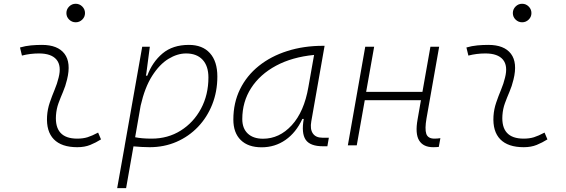

<svg xmlns="http://www.w3.org/2000/svg" viewBox="-20 -763 2970 1008"><path d="M495.1 -66.9 510.3 -31.2Q483.4 -14.2 453.9 -2.2Q424.3 9.8 385.7 9.8Q303.2 9.8 262.7 -31.7Q222.2 -73.2 227.1 -153.3Q229.5 -189.9 241.2 -224.4Q252.9 -258.8 266.6 -291.5Q280.3 -324.2 287.6 -355Q303.7 -417.5 276.6 -450Q249.5 -482.4 184.6 -482.4Q138.2 -482.4 95.2 -471.2L85 -513.7Q113.8 -522 142.6 -524.7Q171.4 -527.3 200.2 -527.3Q283.2 -527.3 318.6 -480.7Q354 -434.1 332 -345.2Q323.7 -310.5 310.8 -280.5Q297.9 -250.5 287.1 -221.2Q276.4 -191.9 273.9 -157.7Q265.6 -35.2 385.3 -35.2Q416 -35.2 439.5 -42.5Q462.9 -49.8 495.1 -66.9ZM377.4 -646Q357.4 -646 343 -660.2Q328.6 -674.3 328.6 -694.3Q328.6 -714.4 343 -728.8Q357.4 -743.2 377.4 -743.2Q397.5 -743.2 411.9 -728.8Q426.3 -714.4 426.3 -694.3Q426.3 -674.3 411.9 -660.2Q397.5 -646 377.4 -646Z M642.1 224.6H595.2L635.3 -0.5Q634.8 -0.5 634.3 -0.5L635.3 -1.5L726.6 -517.6H766.6L748 -375.5L746.1 -365.7H753.4Q779.8 -437.5 833.3 -482.4Q886.7 -527.3 971.7 -527.3Q1043 -527.3 1082 -484.1Q1121.1 -440.9 1121.1 -361.3Q1121.1 -282.2 1094.2 -214.6Q1067.4 -147 1019.3 -96.7Q971.2 -46.4 906.5 -18.3Q841.8 9.8 765.6 9.8Q744.1 9.8 723.1 8.5Q702.1 7.3 680.7 5.4ZM689.5 -42.5Q723.6 -35.2 776.4 -35.2Q861.3 -35.2 928.7 -77.4Q996.1 -119.6 1035.2 -192.4Q1074.2 -265.1 1074.2 -356.4Q1074.2 -416.5 1043.5 -449.5Q1012.7 -482.4 957 -482.4Q911.1 -482.4 864.3 -453.9Q817.4 -425.3 778.8 -364.7Q740.2 -304.2 718.3 -208Z M1353.5 10.3Q1282.7 10.3 1243.9 -27.8Q1205.1 -65.9 1205.1 -135.3Q1205.1 -223.1 1240.2 -294.7Q1275.4 -366.2 1338.9 -417Q1402.3 -467.8 1488.3 -495.1Q1574.2 -522.5 1675.3 -522.5H1684.1L1614.3 -126Q1606.9 -85.4 1622.3 -62.7Q1637.7 -40 1672.4 -40H1706.5L1698.7 4.9H1675.8Q1607.9 4.9 1584.7 -29.5Q1561.5 -64 1574.7 -138.7H1567.4Q1534.2 -66.9 1478.8 -28.3Q1423.3 10.3 1353.5 10.3ZM1360.8 -34.7Q1446.8 -34.7 1511.7 -105.5Q1576.7 -176.3 1599.1 -306.2L1628.9 -474.6Q1513.7 -463.4 1429.2 -418Q1344.7 -372.6 1298.3 -300.5Q1252 -228.5 1252 -137.7Q1252 -88.9 1280.8 -61.8Q1309.6 -34.7 1360.8 -34.7Z M1806.2 0 1897.5 -517.6H1944.3L1902.3 -280.8H2197.8L2239.7 -517.6H2285.6L2219.2 -141.6Q2209.5 -85.9 2218 -60.5Q2226.6 -35.2 2260.7 -35.2Q2274.9 -35.2 2292 -37.6L2283.7 8.3Q2270 9.8 2254.4 9.8Q2202.1 9.8 2180.4 -25.6Q2158.7 -61 2172.4 -136.7L2189.9 -236.8H1895L1853 0Z M2838.9 -66.9 2854 -31.2Q2827.1 -14.2 2797.6 -2.2Q2768.1 9.8 2729.5 9.8Q2647 9.8 2606.4 -31.7Q2565.9 -73.2 2570.8 -153.3Q2573.2 -189.9 2585 -224.4Q2596.7 -258.8 2610.4 -291.5Q2624 -324.2 2631.3 -355Q2647.5 -417.5 2620.4 -450Q2593.3 -482.4 2528.3 -482.4Q2481.9 -482.4 2439 -471.2L2428.7 -513.7Q2457.5 -522 2486.3 -524.7Q2515.1 -527.3 2543.9 -527.3Q2627 -527.3 2662.4 -480.7Q2697.8 -434.1 2675.8 -345.2Q2667.5 -310.5 2654.5 -280.5Q2641.6 -250.5 2630.9 -221.2Q2620.1 -191.9 2617.7 -157.7Q2609.4 -35.2 2729 -35.2Q2759.8 -35.2 2783.2 -42.5Q2806.6 -49.8 2838.9 -66.9ZM2721.2 -646Q2701.2 -646 2686.8 -660.2Q2672.4 -674.3 2672.4 -694.3Q2672.4 -714.4 2686.8 -728.8Q2701.2 -743.2 2721.2 -743.2Q2741.2 -743.2 2755.6 -728.8Q2770 -714.4 2770 -694.3Q2770 -674.3 2755.6 -660.2Q2741.2 -646 2721.2 -646Z"/></svg>

Font: Cascadia Code NF ExtraLight
Style: Italic
Weight: 200
Italic angle: -10°
Monospace: yes
Designer: Aaron Bell
Foundry: Saja Typeworks
Version: Version 2404.023; ttfautohint (v1.8.4)